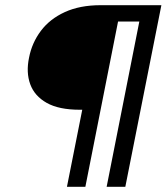

<svg xmlns="http://www.w3.org/2000/svg" viewBox="-20 -720 642 740"><path d="M602 -700 463 0H391L517 -637H435L309 0H238L297 -297H288Q207 -297 160 -323.5Q113 -350 96.5 -395.5Q80 -441 92 -498Q103 -555 137.5 -601Q172 -647 230 -673.5Q288 -700 368 -700Z"/></svg>

Font: Albert Sans
Style: Italic
Weight: 400
Italic angle: -11.25°
Designer: Andreas Rasmussen
Foundry: a.Foundry
Version: Version 1.025